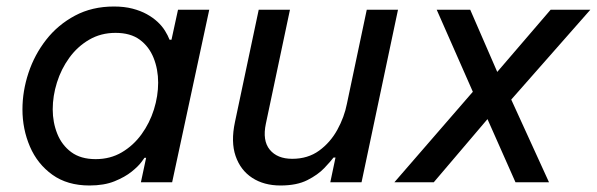

<svg xmlns="http://www.w3.org/2000/svg" viewBox="-20 -560 1834 590"><path d="M330 -540Q362 -540 387 -533.5Q412 -527 431 -516.5Q450 -506 464 -493Q478 -480 487 -465.5Q496 -451 501 -438H507L527 -530H623L509 0H413L429 -75H424Q424 -75 414.5 -62Q405 -49 384.5 -32.5Q364 -16 332 -3Q300 10 255 10Q187 10 141 -23Q95 -56 72 -109.5Q49 -163 49 -224Q49 -280 67.5 -336Q86 -392 122 -438Q158 -484 210.5 -512Q263 -540 330 -540ZM335 -459Q290 -459 254 -438Q218 -417 193 -382.5Q168 -348 155 -306.5Q142 -265 142 -224Q142 -184 156 -149Q170 -114 199 -92.5Q228 -71 274 -71Q319 -71 354.5 -92Q390 -113 415 -147.5Q440 -182 453 -223.5Q466 -265 466 -306Q466 -347 452 -382Q438 -417 409.5 -438Q381 -459 335 -459Z M842 10Q791 10 755 -13.5Q719 -37 704 -80.5Q689 -124 702 -185L775 -530H871L797 -180Q786 -128 809 -100Q832 -72 878 -72Q926 -72 960.5 -97Q995 -122 1016.5 -161Q1038 -200 1046 -241L1107 -530H1203L1091 0H995L1011 -76H1005Q996 -64 976.5 -43.5Q957 -23 924.5 -6.5Q892 10 842 10Z M1313 0H1192L1433 -278L1322 -530H1425L1508 -339L1672 -530H1794L1551 -254L1667 0H1564L1478 -194Z"/></svg>

Font: Be Vietnam Pro Variable Thin
Style: Italic
Weight: 100
Italic angle: -12°
Designer: Lam Bao, Tony Le, Vietanh Nguyen
Foundry: Yellow Type Foundry
Version: Version 1.002